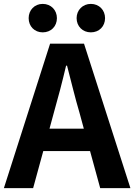

<svg xmlns="http://www.w3.org/2000/svg" viewBox="-24 -965 689 985"><path d="M252 -386C274 -463 296 -547 315 -628H320C341 -548 361 -463 384 -386L406 -305H230ZM-4 0H146L198 -190H438L490 0H645L407 -741H233ZM195 -799C238 -799 268 -830 268 -872C268 -913 238 -945 195 -945C153 -945 123 -913 123 -872C123 -830 153 -799 195 -799ZM442 -799C485 -799 515 -830 515 -872C515 -913 485 -945 442 -945C400 -945 369 -913 369 -872C369 -830 400 -799 442 -799Z"/></svg>

Font: Source Han Sans CN
Style: Bold
Weight: 700
Designer: Ryoko NISHIZUKA 西塚涼子 (kana, bopomofo & ideographs); Paul D. Hunt (Latin, Greek & Cyrillic); Sandoll Communications 산돌커뮤니
Foundry: Adobe
Version: Version 2.001;hotconv 1.0.107;makeotfexe 2.5.65593